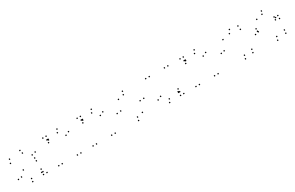

<svg xmlns="http://www.w3.org/2000/svg" viewBox="169 -1753 4622 3006"><g transform="rotate(-30 2480.0 -250.0)"><path d="M527 -361V-381H507V-361ZM332 -501.5V-521.5H312V-501.5ZM123 -464.5V-484.5H103V-464.5ZM103 -400V-420H83V-400ZM345.5 -447V-467H325.5V-447ZM464 -345V-365H444V-345ZM464 10V-10H444V10ZM527 10V-10H507V10ZM474 -283.5V-303.5H454V-283.5ZM85.5 -119.5V-139.5H65.5V-119.5ZM262.5 22V2H242.5V22ZM456.5 -33.5V-53.5H436.5V-33.5ZM478.5 -33.5V-53.5H458.5V-33.5ZM474 -82.5V-102.5H454V-82.5ZM271 -29.5V-49.5H251V-29.5ZM146.5 -129V-149H126.5V-129ZM225.5 -210.5V-230.5H205.5V-210.5ZM474 -232V-252H454V-232Z M798.5 -428V-448H778.5V-428ZM798.5 -490V-510H778.5V-490ZM740 -490V-510H720V-490ZM740 10V-10H720V10ZM802 10V-10H782V10ZM802 -421V-441H782V-421ZM1138 -376V-396H1118V-376ZM1002 -501.5V-521.5H982V-501.5ZM801.5 -432.5V-452.5H781.5V-432.5ZM781.5 -432.5V-452.5H761.5V-432.5ZM781.5 -382.5V-402.5H761.5V-382.5ZM978.5 -448.5V-468.5H958.5V-448.5ZM1076.5 -346.5V-366.5H1056.5V-346.5ZM1076.5 10V-10H1056.5V10ZM1140 10V-10H1120V10Z M1418.5 -428V-448H1398.5V-428ZM1418.5 -490V-510H1398.5V-490ZM1360 -490V-510H1340V-490ZM1360 10V-10H1340V10ZM1422 10V-10H1402V10ZM1422 -421V-441H1402V-421ZM1758 -376V-396H1738V-376ZM1622 -501.5V-521.5H1602V-501.5ZM1421.5 -432.5V-452.5H1401.5V-432.5ZM1401.5 -432.5V-452.5H1381.5V-432.5ZM1401.5 -382.5V-402.5H1381.5V-382.5ZM1598.5 -448.5V-468.5H1578.5V-448.5ZM1696.5 -346.5V-366.5H1676.5V-346.5ZM1696.5 10V-10H1676.5V10ZM1760 10V-10H1740V10Z M2420 -239V-259H2400V-239ZM2185.5 -502V-522H2165.5V-502ZM1940 -240V-260H1920V-240ZM2176 22V2H2156V22ZM2008 -247.5V-267.5H1988V-247.5ZM2068 -422.5V-442.5H2048V-422.5ZM2170 -447.5V-467.5H2150V-447.5ZM2351.5 -234.5V-254.5H2331.5V-234.5ZM2291 -59V-79H2271V-59ZM2189 -34V-54H2169V-34Z M2941.5 -52V-72H2921.5V-52ZM2941.5 10V-10H2921.5V10ZM3000 10V-10H2980V10ZM3000 -490V-510H2980V-490ZM2938 -490V-510H2918V-490ZM2938 -59V-79H2918V-59ZM2602 -104V-124H2582V-104ZM2738 21.5V1.5H2718V21.5ZM2938.5 -47.5V-67.5H2918.5V-47.5ZM2958.5 -47.5V-67.5H2938.5V-47.5ZM2958.5 -97.5V-117.5H2938.5V-97.5ZM2761.5 -31.5V-51.5H2741.5V-31.5ZM2663.5 -133.5V-153.5H2643.5V-133.5ZM2663.5 -490V-510H2643.5V-490ZM2600 -490V-510H2580V-490Z M3278.5 -428V-448H3258.5V-428ZM3278.5 -490V-510H3258.5V-490ZM3220 -490V-510H3200V-490ZM3220 10V-10H3200V10ZM3282 10V-10H3262V10ZM3282 -421V-441H3262V-421ZM3618 -376V-396H3598V-376ZM3482 -501.5V-521.5H3462V-501.5ZM3281.5 -432.5V-452.5H3261.5V-432.5ZM3261.5 -432.5V-452.5H3241.5V-432.5ZM3261.5 -382.5V-402.5H3241.5V-382.5ZM3458.5 -448.5V-468.5H3438.5V-448.5ZM3556.5 -346.5V-366.5H3536.5V-346.5ZM3556.5 10V-10H3536.5V10ZM3620 10V-10H3600V10Z M3822.5 -241V-261H3802.5V-241ZM4108 22V2H4088V22ZM4257 -3.5V-23.5H4237V-3.5ZM4269 -58.5V-78.5H4249V-58.5ZM4122.5 -35V-55H4102.5V-35ZM3881.5 -253.5V-273.5H3861.5V-253.5ZM3953 -414.5V-434.5H3933V-414.5ZM4086.5 -445V-465H4066.5V-445ZM4269.5 -418V-438H4249.5V-418ZM4262.5 -482.5V-502.5H4242.5V-482.5ZM4119.5 -502V-522H4099.5V-502Z M4680 -453V-473H4660V-453ZM4823.5 -322V-342H4803.5V-322ZM4819 -272.5V-292.5H4799V-272.5ZM4839 -301.5V-321.5H4819V-301.5ZM4486.5 -301.5V-321.5H4466.5V-301.5ZM4486.5 -258V-278H4466.5V-258ZM4885 -258V-278H4865V-258ZM4885 -311.5V-331.5H4865V-311.5ZM4698 -502V-522H4678V-502ZM4434.5 -228.5V-248.5H4414.5V-228.5ZM4690.5 22V2H4670.5V22ZM4855.5 -9.5V-29.5H4835.5V-9.5ZM4861.5 -64.5V-84.5H4841.5V-64.5ZM4707 -36V-56H4687V-36ZM4493 -244.5V-264.5H4473V-244.5ZM4570 -425V-445H4550V-425Z"/></g></svg>

Font: Monaspace Argon Dots Var
Style: Regular
Weight: 400
Designer: Riley Cran and the Lettermatic Team
Version: Version 1.100 (Monaspace Argon Dots)